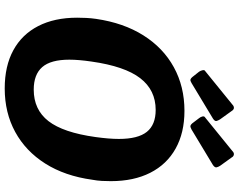

<svg xmlns="http://www.w3.org/2000/svg" viewBox="-119 -883 1012 814"><g transform="rotate(90 387.0 -476.0)"><path d="M355 10Q260 10 193 -26.5Q126 -63 90.5 -132Q55 -201 55 -297Q55 -315 56 -335.5Q57 -356 60 -377Q77 -494 130 -578Q183 -662 265 -707Q347 -752 450 -752Q543 -752 610 -714.5Q677 -677 712.5 -607Q748 -537 748 -440Q748 -422 747 -402Q746 -382 742 -361Q726 -245 673.5 -162Q621 -79 539.5 -34.5Q458 10 355 10ZM360 -113Q445 -113 493.5 -175.5Q542 -238 561 -375Q565 -404 567 -428.5Q569 -453 569 -474Q569 -555 539 -592.5Q509 -630 446 -630Q362 -630 311.5 -564.5Q261 -499 241 -358Q237 -331 235 -307.5Q233 -284 233 -264Q233 -185 264.5 -149Q296 -113 360 -113ZM450 -953 486 -903Q491 -895 493 -888Q495 -881 483 -873L332 -782Q322 -776 317 -777.5Q312 -779 307 -785L284 -814Q280 -820 278 -827.5Q276 -835 279 -838L428 -959Q435 -963 441 -961Q447 -959 450 -953ZM647 -953 683 -903Q688 -895 689.5 -888Q691 -881 680 -873L529 -782Q518 -776 513 -777.5Q508 -779 503 -785L481 -814Q476 -820 474 -827.5Q472 -835 476 -838L625 -959Q631 -963 637.5 -961Q644 -959 647 -953Z"/></g></svg>

Font: Libre Franklin Thin
Style: Bold Italic
Weight: 700
Italic angle: -8°
Version: Version 3.000